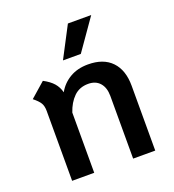

<svg xmlns="http://www.w3.org/2000/svg" viewBox="-127 -791 807 890"><g transform="rotate(-20 276.0 -346.0)"><path d="M487 -320V0H378V-309Q378 -350 357.5 -373.5Q337 -397 300 -397Q257 -397 229 -369.5Q201 -342 186 -297V0H77V-345Q77 -369 68 -384Q59 -399 35 -418L108 -482Q140 -465 157 -445.5Q174 -426 181 -399Q202 -437 240 -459.5Q278 -482 330 -482Q406 -482 446.5 -439.5Q487 -397 487 -320ZM308 -692H423L316 -539H228Z"/></g></svg>

Font: KoHo SemiBold
Style: Regular
Weight: 600
Designer: Cadson Demak & Katatrad Team
Foundry: Cadson Demak Co.,Ltd.
Version: Version 1.000; ttfautohint (v1.6)